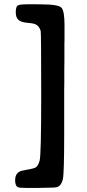

<svg xmlns="http://www.w3.org/2000/svg" viewBox="-20 -762 415 917"><path d="M288.1 -642.1V-568.4L287.6 -556.2V-469.7L287.1 -432.6Q287.1 -401.4 287.1 -370.1L286.6 -333Q286.6 -333 286.6 -125.5Q286.6 63.5 280.3 93.5Q273.9 123.5 253.4 131.3Q244.1 134.8 195.3 134.8L170.9 135.3L158.7 135.7H110.8Q74.2 135.7 66.4 132.3Q52.2 126.5 52.2 98.4Q52.2 70.3 72.3 58.1Q81.5 52.7 112.1 47.9Q142.6 43 152.1 36.6Q161.6 30.3 169.2 5.6Q176.8 -19 176.8 -312.3Q176.8 -605.5 174.3 -614.3Q167 -639.6 146 -647.5Q136.7 -650.9 111.3 -653.1Q85.9 -655.3 74.2 -662.6Q55.2 -674.3 55.2 -703.4Q55.2 -732.4 67.4 -737.1Q79.6 -741.7 114.7 -741.7H150.9L163.1 -741.2H175.3Q259.8 -741.2 273.9 -724.9Q288.1 -708.5 288.1 -642.1Z"/></svg>

Font: Averia Sans Libre
Style: Bold
Weight: 700
Version: Version 1.002